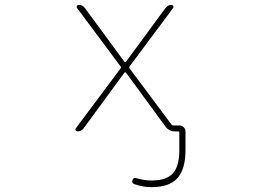

<svg xmlns="http://www.w3.org/2000/svg" viewBox="-20 -565 1040 790"><path d="M603.5 205.1Q567.4 205.1 532.2 192.4Q520.5 187.5 525.4 175.8Q529.3 164.1 541 168Q573.2 177.7 603.5 177.7Q664.1 177.7 690.9 148.9Q717.8 120.1 717.8 52.7V-19.5Q717.8 -24.4 713.9 -24.4H700.2Q675.8 -24.4 661.1 -43.9L498 -266.6Q497.1 -267.6 495.1 -267.6Q493.2 -267.6 492.2 -266.6L324.2 -37.1Q314.5 -24.4 298.8 -24.4Q293.9 -24.4 291 -28.3Q290 -30.3 290 -32.2Q290 -35.2 292 -37.1L476.6 -284.2Q479.5 -288.1 476.6 -291L296.9 -532.2Q293.9 -536.1 296.4 -540.5Q298.8 -544.9 303.7 -544.9Q319.3 -544.9 329.1 -532.2L492.2 -310.5Q493.2 -309.6 495.1 -309.6Q497.1 -309.6 498 -310.5L661.1 -532.2Q670.9 -544.9 686.5 -544.9Q690.4 -544.9 692.9 -540.5Q695.3 -536.1 692.4 -532.2L512.7 -291Q510.7 -288.1 512.7 -284.2L685.5 -52.7Q688.5 -48.8 692.4 -48.8H718.8Q728.5 -48.8 735.8 -41.5Q743.2 -34.2 743.2 -24.4V52.7Q743.2 130.9 710 168Q676.8 205.1 603.5 205.1Z"/></svg>

Font: Rounded Mgen+ 1m thin
Style: Regular
Weight: 100
Designer: [Source Han Sans]
Ryoko NISHIZUKA  (kana & ideographs); Paul D. Hunt (Latin, Greek & Cyrillic); Wenlong ZHANG  (bopomofo
Version: Version 1.059.20150602